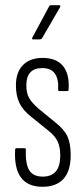

<svg xmlns="http://www.w3.org/2000/svg" viewBox="-20 -710 323 736"><path d="M143 6Q86 6 60 -30Q34 -66 38 -136Q38 -142 43 -142H75Q79 -142 79 -137Q77 -82 92 -57.5Q107 -33 144 -33Q211 -33 211 -114Q211 -146 201 -167.5Q191 -189 167 -208L100 -262Q68 -287 54.5 -315Q41 -343 41 -383Q41 -433 68 -460.5Q95 -488 143 -488Q196 -488 221.5 -457Q247 -426 243 -367Q243 -361 238 -361H207Q206 -361 204 -362Q202 -363 203 -368Q205 -408 190 -428.5Q175 -449 142 -449Q81 -449 81 -383Q81 -353 91.5 -334.5Q102 -316 126 -295L193 -240Q226 -214 238.5 -187Q251 -160 251 -115Q251 -55 223.5 -24.5Q196 6 143 6ZM107 -559Q104 -559 103 -561Q102 -563 104 -566L168 -685Q170 -690 175 -690H206Q210 -690 211 -688Q212 -686 210 -682L141 -563Q138 -559 132 -559Z"/></svg>

Font: Sofia Sans Extra Condensed Light
Style: Regular
Weight: 300
Designer: Botio Nikoltchev, Ani Petrova
Foundry: lettersoup
Version: Version 4.101